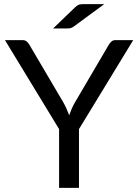

<svg xmlns="http://www.w3.org/2000/svg" viewBox="-20 -911 669 931"><path d="M363 -285V0H266.5V-285L4 -716.5H89Q102 -716.5 109.5 -710Q117 -703.5 122.5 -694L286.5 -415.5Q296.5 -398 303.2 -382.5Q310 -367 315.5 -352Q321 -367.5 327.5 -383Q334 -398.5 344 -415.5L507.5 -694Q512 -702 519.8 -709.2Q527.5 -716.5 540 -716.5H626ZM485.5 -891 338.5 -783Q330 -777 323.5 -775Q317 -773 306.5 -773H237.5L343 -874.5Q348 -879.5 352.2 -882.5Q356.5 -885.5 361 -887.5Q365.5 -889.5 371 -890.2Q376.5 -891 385 -891Z"/></svg>

Font: LatoCHI
Style: Regular
Weight: 400
Designer: Lukasz Dziedzic
Foundry: tyPoland Lukasz Dziedzic
Version: Version 1.104